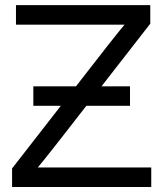

<svg xmlns="http://www.w3.org/2000/svg" viewBox="-20 -748 653 768"><path d="M28.3 -74.2 408.7 -563Q450.2 -616.2 503.9 -680.7L515.1 -649.4H351.6H43.9V-727.5H581.1V-653.3L209 -175.3Q158.2 -109.9 105.5 -46.9L94.2 -78.1H253.9H585V0H28.3ZM113.3 -402.8H500V-324.7H113.3Z"/></svg>

Font: Intratopia Thin
Style: Regular
Weight: 100
Designer: Rasmus Andersson
Foundry: rsms
Version: Version 3.000;Glyphs 3.2.3 (3260)